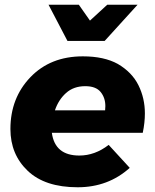

<svg xmlns="http://www.w3.org/2000/svg" viewBox="-20 -784 655 811"><path d="M308 7Q170 7 97 -62.5Q24 -132 24 -239Q24 -370 108.5 -458Q193 -546 330 -546Q419.5 -546 477.5 -514Q537.5 -479 564.8 -424Q592 -369 592 -305Q592 -266 583 -223H199Q212 -127 315 -127Q381 -127 439 -172L528 -75Q437 7 308 7ZM422 -611H265L185 -764H313L360 -697L433 -764H561ZM424 -318 425 -336Q425 -371 405 -395.5Q385 -420 340 -420Q291 -420 259 -391.2Q227 -362.5 212 -318Z"/></svg>

Font: Argentum Novus
Style: Bold Italic
Weight: 700
Designer: Julieta Ulanovsky (font) & Cristiano Sobral (main changes)
Foundry: Julieta Ulanovsky (font) & Cristiano Sobral (main changes)
Version: Version 3.00;November 27, 2020;FontCreator 13.0.0.2655 64-bi